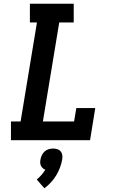

<svg xmlns="http://www.w3.org/2000/svg" viewBox="-20 -755 640 1034"><path d="M39 0V-101H91L179 -634H141V-735H377V-634H299L211 -101H379L391 -173H493L465 0ZM219 259 178 212Q191 201 203 187.5Q215 174 224 159Q216 156 210 150.5Q204 145 200.5 137.5Q197 130 196.5 121.5Q196 113 198 104Q200 92 205.5 80.5Q211 69 220.5 60.5Q230 52 242 48.5Q254 45 266 45Q278 45 289 48.5Q300 52 307 60.5Q314 69 315.5 80.5Q317 92 315 104Q311 126 303 147.5Q295 169 283 189Q271 209 254.5 227Q238 245 219 259Z"/></svg>

Font: Iosevka Etoile Oblique
Style: Bold
Weight: 700
Italic angle: -9°
Designer: Belleve Invis
Foundry: Belleve Invis
Version: Version 15.5.2; ttfautohint (v1.8.4)